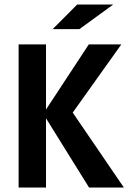

<svg xmlns="http://www.w3.org/2000/svg" viewBox="-20 -836 590 856"><path d="M377 0 185.1 -308.6V0H63V-638.2H185.1V-347.7L376 -638.2H521L304.2 -334L532.2 0ZM334 -706.1H214.8L324.2 -815.9H484.9ZM0 -638.2Z"/></svg>

Font: Code New Roman
Style: Bold
Weight: 700
Monospace: yes
Designer: Sam Radian
Foundry: Code New Roman
Version: Version 1.508 October 19, 2014